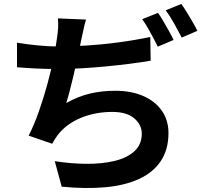

<svg xmlns="http://www.w3.org/2000/svg" viewBox="-20 -885 1040 971"><path d="M415 -786Q407 -760 402 -734Q397 -708 391 -684Q386 -660 379.5 -629Q373 -598 365.5 -563.5Q358 -529 349.5 -493.5Q341 -458 332.5 -425Q324 -392 315 -364Q376 -398 436 -412Q496 -426 563 -426Q644 -426 704.5 -399.5Q765 -373 798.5 -325Q832 -277 832 -212Q832 -129 793.5 -71Q755 -13 683.5 20Q612 53 512.5 62Q413 71 292 59L257 -70Q339 -57 417.5 -56.5Q496 -56 559 -71Q622 -86 659.5 -120Q697 -154 697 -209Q697 -254 659 -286.5Q621 -319 548 -319Q462 -319 389 -289Q316 -259 271 -201Q264 -191 257.5 -181Q251 -171 244 -158L125 -199Q153 -254 177 -322.5Q201 -391 220 -461Q239 -531 251 -591.5Q263 -652 268 -691Q273 -723 274 -745Q275 -767 273 -792ZM66 -669Q114 -661 170 -655.5Q226 -650 273 -650Q337 -650 414 -654.5Q491 -659 574.5 -670Q658 -681 740 -698L742 -578Q695 -570 636.5 -562.5Q578 -555 515 -549Q452 -543 390 -539.5Q328 -536 274 -536Q217 -536 164 -538.5Q111 -541 66 -545ZM779 -820Q792 -802 806.5 -777Q821 -752 835 -727Q849 -702 858 -683L778 -649Q768 -669 755 -694Q742 -719 727.5 -744Q713 -769 699 -788ZM897 -865Q911 -846 926 -821Q941 -796 955.5 -771.5Q970 -747 978 -729L899 -695Q883 -726 861 -765.5Q839 -805 818 -833Z"/></svg>

Font: Noto Sans SC Thin
Style: Bold
Weight: 700
Version: Version 2.004-H2;hotconv 1.0.118;makeotfexe 2.5.65603